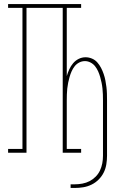

<svg xmlns="http://www.w3.org/2000/svg" viewBox="-20 -755 640 949"><path d="M329 174V156H350Q368 156 387 152.5Q406 149 422.5 140.5Q439 132 452.5 118.5Q466 105 474 88Q482 71 485.5 52.5Q489 34 489 15V-259Q489 -274 488.5 -288.5Q488 -303 486.5 -317.5Q485 -332 482 -346.5Q479 -361 475 -375Q471 -389 465 -402.5Q459 -416 450 -427.5Q441 -439 427.5 -446Q414 -453 400 -453Q385 -453 371.5 -446Q358 -439 349 -427.5Q340 -416 334 -402.5Q328 -389 324 -375Q320 -361 317 -346.5Q314 -332 312.5 -317.5Q311 -303 310.5 -288.5Q310 -274 310 -259V-19H381V0H290V-716H111V0H20V-19H91V-716H20V-735H381V-716H310V-379Q315 -396 322.5 -412.5Q330 -429 341.5 -442.5Q353 -456 369 -464Q385 -472 403 -472Q419 -472 434.5 -465.5Q450 -459 461 -446.5Q472 -434 479.5 -419.5Q487 -405 492.5 -389Q498 -373 501 -357Q504 -341 506 -325Q508 -309 508.5 -292.5Q509 -276 509 -259V15Q509 36 505.5 57.5Q502 79 492.5 98Q483 117 467.5 132.5Q452 148 432.5 157.5Q413 167 392 170.5Q371 174 350 174Z"/></svg>

Font: Iosevka HT Thin Extended
Style: Regular
Weight: 100
Width: 7
Monospace: yes
Designer: Belleve Invis
Foundry: Belleve Invis
Version: Version 32.3.0; ttfautohint (v1.8.4)